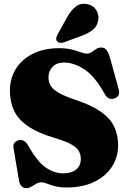

<svg xmlns="http://www.w3.org/2000/svg" viewBox="-20 -962 665 998"><path d="M326 12.5Q291 12.5 265.8 5.8Q240.5 -1 223.8 -7.8Q207 -14.5 196.5 -14.5Q182 -14.5 168.8 -7Q155.5 0.5 143 8.2Q130.5 16 118 16Q86 16 78.5 -24L50.5 -191.5Q44.5 -222.5 75 -232.5Q104.5 -241.5 125 -208Q173.5 -121.5 217.8 -91.2Q262 -61 309.5 -61Q350.5 -61 375.2 -80.5Q400 -100 400 -135.5Q400 -159.5 389 -178Q378 -196.5 348.8 -212.5Q319.5 -228.5 263.5 -245Q176.5 -271 125.5 -306Q74.5 -341 53 -386.8Q31.5 -432.5 31.5 -491Q31.5 -555 62.8 -604.8Q94 -654.5 151.5 -683Q209 -711.5 287.5 -711.5Q326.5 -711.5 353.5 -704.5Q380.5 -697.5 399.2 -690.5Q418 -683.5 432.5 -683.5Q445 -683.5 456.2 -691.2Q467.5 -699 479.5 -707Q491.5 -715 506.5 -715Q522 -715 532.2 -704Q542.5 -693 551 -664.5L596.5 -499.5Q608 -460 572 -449.5Q541.5 -441 524 -474Q473.5 -565.5 418.8 -601.2Q364 -637 313 -637Q275 -637 253.5 -615.2Q232 -593.5 232 -560Q232 -535.5 243.5 -516.2Q255 -497 285.5 -479.5Q316 -462 372 -443Q456 -415.5 504.5 -381.2Q553 -347 573.5 -303.8Q594 -260.5 594 -207Q594 -145.5 562 -95.8Q530 -46 470 -16.8Q410 12.5 326 12.5ZM328.5 -872Q349 -908.5 374 -928Q399 -947.5 433.5 -940.5Q465.5 -934.5 480.8 -908.8Q496 -883 490.5 -857Q485.5 -826 463.8 -808Q442 -790 405 -776L314 -742.5Q304 -738.5 293.2 -739.5Q282.5 -740.5 276.5 -748Q270.5 -756 272.5 -765Q274.5 -774 280 -784Z"/></svg>

Font: Fraunces 72pt S050 Black
Style: Regular
Weight: 900
Version: Version 1.000; ttfautohint (v1.8.3)